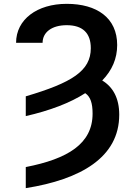

<svg xmlns="http://www.w3.org/2000/svg" viewBox="-20 -757 697 990"><path d="M112.9 -260.3V-158.4C237.2 -186.8 342 -226.6 419.4 -276.6C446.7 -258.2 457.4 -224.4 457.4 -171.2C457.4 -15.6 329.5 62.1 112.9 104.4V213.1C396.3 168.3 594.8 54.3 594.8 -165.5C594.8 -250.4 562.9 -308.2 507.1 -342C558.2 -394.5 584.2 -455.3 584.2 -524.9C584.2 -665.1 479.4 -737.2 323.9 -737.2C171.5 -737.2 62.9 -657 62.9 -536.2H199.6C199.6 -590.9 247.5 -627.1 323.9 -627.1C405.5 -627.1 448.2 -587.4 448.2 -508.5C448.2 -391.3 350.9 -330.6 112.9 -260.3Z"/></svg>

Font: Margiela Sans Semi Bold
Style: Regular
Weight: 600
Designer: Stefan Endress, Andreas Faust
Version: Version 1.100;FEAKit 1.0